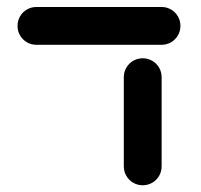

<svg xmlns="http://www.w3.org/2000/svg" viewBox="-20 -539 591 564"><path d="M31.5 -463Q31.5 -478.1 38.9 -490.9Q46.3 -503.7 59.1 -511.1Q71.9 -518.5 87 -518.5H454.4Q469.6 -518.5 482.4 -511.1Q495.2 -503.7 502.6 -490.9Q510 -478.1 510 -463Q510 -447.8 502.6 -435Q495.2 -422.2 482.4 -414.8Q469.6 -407.4 454.4 -407.4H87Q71.9 -407.4 59.1 -414.8Q46.3 -422.2 38.9 -435Q31.5 -447.8 31.5 -463ZM343.7 -50.4V-312.2Q343.7 -327.4 351.1 -340.2Q358.5 -353 371.3 -360.4Q384.1 -367.8 399.3 -367.8Q414.4 -367.8 427.2 -360.4Q440 -353 447.4 -340.2Q454.8 -327.4 454.8 -312.2V-50.4Q454.8 -35.2 447.4 -22.4Q440 -9.6 427.2 -2.2Q414.4 5.2 399.3 5.2Q384.1 5.2 371.3 -2.2Q358.5 -9.6 351.1 -22.4Q343.7 -35.2 343.7 -50.4Z"/></svg>

Font: 26F Galaxy Hebrew Black
Style: Regular
Weight: 900
Designer: C₂₉H₂₅N₃O₅
Version: Version 1.000